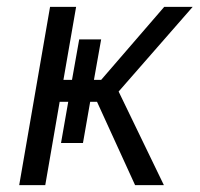

<svg xmlns="http://www.w3.org/2000/svg" viewBox="-20 -540 582 560"><path d="M374 0H458L326 -273L542 -520H459L275 -307H254L275 -425H211L190 -307H165L202 -520H126L36 0H112L154 -243H179L158 -123H222L243 -243H263Z"/></svg>

Font: Fixel Text 20240404
Style: Italic
Weight: 400
Width: 4
Italic angle: -10°
Designer: AlfaBravo + MacPaw
Foundry: Kyrylo Tkachov, Marchela Mozhyna, Serhii Makarenko, Maria Weinstein, Zakhar Kryvoshyya
Version: Version 1.211;Glyphs 3.2 (3225)